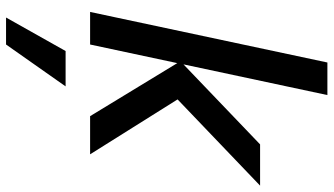

<svg xmlns="http://www.w3.org/2000/svg" viewBox="-248 -556 1076 619"><g transform="rotate(90 289.5 -247.0)"><path d="M184 -281 124 0H19L182 -765H287L188 -301L446 -548H579L301 -282L478 0H355ZM145 79H259L124 271H37Z"/></g></svg>

Font: Application Medium
Style: Italic
Weight: 500
Italic angle: -12°
Designer: Wei Huang
Foundry: Wei Huang
Version: Version 0.012